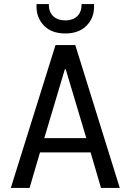

<svg xmlns="http://www.w3.org/2000/svg" viewBox="-20 -921 640 941"><path d="M33 0 252 -700H349L567 0H475L424 -174H176L125 0ZM298 -582 197 -244H403L302 -582ZM300 -757Q233 -757 196 -795Q159 -833 159 -888V-901H219Q219 -862 241 -841.5Q263 -821 300 -821Q337 -821 358.5 -841.5Q380 -862 380 -901H441V-888Q441 -832 403.5 -794.5Q366 -757 300 -757Z"/></svg>

Font: DM Mono
Style: Regular
Weight: 400
Designer: Colophon Foundry
Foundry: Colophon Foundry
Version: Version 1.000; ttfautohint (v1.8.2.53-6de2)